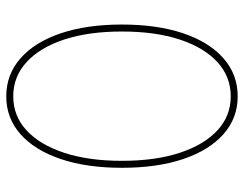

<svg xmlns="http://www.w3.org/2000/svg" viewBox="-104 -674 786 619"><g transform="rotate(90 289.5 -364.0)"><path d="M290 9.3Q219.7 9.3 167.5 -36.6Q115.2 -82.5 86.9 -166.3Q58.6 -250 58.6 -363.3Q58.6 -477.5 86.9 -561.3Q115.2 -645 167.5 -690.9Q219.7 -736.8 290 -736.8Q360.4 -736.8 412.1 -690.9Q463.9 -645 492.2 -561.3Q520.5 -477.5 520.5 -363.3Q520.5 -250 492.2 -166.3Q463.9 -82.5 412.1 -36.6Q360.4 9.3 290 9.3ZM290 -13.2Q353.5 -13.2 399.9 -56.2Q446.3 -99.1 472.2 -177.7Q498 -256.3 498 -363.3Q498 -471.2 472.2 -549.8Q446.3 -628.4 399.9 -671.4Q353.5 -714.4 290 -714.4Q226.6 -714.4 179.7 -671.4Q132.8 -628.4 106.9 -549.8Q81.1 -471.2 81.1 -363.3Q81.1 -256.3 106.9 -177.7Q132.8 -99.1 179.7 -56.2Q226.6 -13.2 290 -13.2Z"/></g></svg>

Font: Inter 20pt Thin
Style: Regular
Weight: 250
Version: Version 4.001;git-66647c0bb